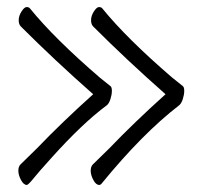

<svg xmlns="http://www.w3.org/2000/svg" viewBox="-20 -503 570 544"><path d="M290 -83Q360 -156 449 -236Q340 -332 244 -428Q238 -434 238 -446Q238 -458 246 -470.5Q254 -483 260.5 -483Q267 -483 270 -479Q339 -394 468 -283L498 -259Q502 -256 502 -245.5Q502 -235 498 -222.5Q494 -210 488 -205Q384 -125 268 17Q265 21 261 21Q252 21 244.5 7Q237 -7 237 -19Q237 -31 243 -37ZM85 -83Q155 -156 244 -236Q135 -332 39 -428Q33 -434 33 -446Q33 -458 41 -470.5Q49 -483 55.5 -483Q62 -483 65 -479Q134 -394 263 -283L293 -259Q297 -256 297 -245.5Q297 -235 293 -222.5Q289 -210 283 -205Q214 -154 126 -56Q89 -15 74.5 3Q60 21 56 21Q47 21 39.5 7Q32 -7 32 -19Q32 -31 38 -37Z"/></svg>

Font: ToneOZ-Pinyin-WenKai-Light
Style: Light
Weight: 300
Designer: Fontworks Inc.
Foundry: ToneOZ
Version: Version 0.240331